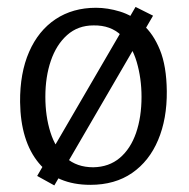

<svg xmlns="http://www.w3.org/2000/svg" viewBox="-20 -527 555 563"><path d="M89 -11.1 377.5 -506.7 428.8 -481 139.3 16.7ZM261.5 -504.2Q295.7 -504.2 331.7 -493.2Q367.7 -482.2 398.6 -455.2Q429.6 -428.2 448.9 -380.8Q468.3 -333.4 469.1 -259.7Q469.9 -178.7 443.7 -116.6Q417.6 -54.5 367.4 -19.8Q317.1 15 244.8 15Q146.6 15 93.6 -49.1Q40.5 -113.3 38.9 -227.7Q38.2 -312.8 65.4 -375Q92.6 -437.2 142.9 -470.7Q193.3 -504.2 261.5 -504.2ZM254.4 -452.5Q208.4 -452.5 176.7 -424.1Q145.1 -395.8 129.1 -348.8Q113 -301.9 113 -243.1Q113 -186.3 127.9 -139Q142.8 -91.8 174 -64.1Q205.2 -36.5 253.6 -36.5Q299.7 -37.3 331.3 -64Q362.9 -90.8 379 -137.3Q395 -183.8 395 -243Q395 -297.1 380.9 -345.3Q366.8 -393.4 335.6 -423.3Q304.4 -453.3 254.4 -452.5Z"/></svg>

Font: Karma Variable Light
Style: Regular
Weight: 300
Designer: Joana Correia
Foundry: Indian Type Foundry
Version: Version 3.000